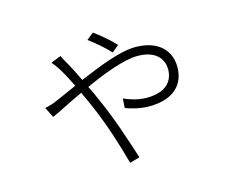

<svg xmlns="http://www.w3.org/2000/svg" viewBox="-96 -760 1192 968"><g transform="rotate(-15 500.0 -276.5)"><path d="M566 -525C537 -557 485 -600 459 -618L423 -589C460 -562 502 -526 530 -495ZM218 -525C230 -512 245 -491 254 -476C266 -457 284 -423 304 -382C256 -361 216 -342 188 -331C173 -324 154 -318 129 -313L156 -259C193 -275 252 -307 324 -340C336 -313 349 -285 361 -258C406 -154 441 -45 471 65L523 50C496 -35 452 -171 404 -277C393 -302 381 -331 366 -359C463 -404 576 -446 645 -446C749 -446 778 -387 778 -342C778 -289 748 -230 637 -230C592 -230 547 -245 519 -258L516 -209C544 -198 591 -185 638 -185C767 -185 826 -250 826 -341C826 -424 769 -492 646 -492C565 -492 448 -444 346 -401C326 -442 307 -481 292 -506C283 -521 276 -534 271 -546Z"/></g></svg>

Font: Spoqa Han Sans Neo Light
Style: Regular
Weight: 300
Designer: [Spoqa Han Sans Neo] Dong-huui Kim  Younghwa Kang  Yujin Lee  [Noto Sans] Ryoko NISHIZUKA  (kana & ideographs); Paul D. 
Foundry: Spoqa (http://www.spoqa-han-sans.com)
Version: Version 1.000